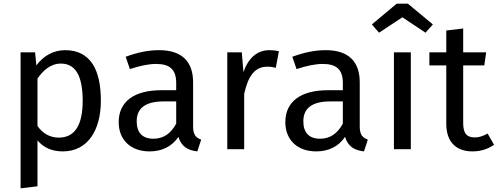

<svg xmlns="http://www.w3.org/2000/svg" viewBox="-20 -812 2709 1045"><path d="M92 213 184 202V-48C218 -7 265 12 322 12C458 12 529 -104 529 -264C529 -430 474 -539 334 -539C274 -539 217 -510 178 -456L171 -527H92ZM184 -384C212 -426 255 -466 311 -466C390 -466 430 -401 430 -264C430 -126 384 -63 300 -63C252 -63 211 -86 184 -127Z M626 -147C626 -53 689 12 794 12C858 12 914 -12 951 -67C967 -15 1001 6 1054 12L1075 -52C1048 -62 1031 -77 1031 -123V-364C1031 -474 973 -539 846 -539C787 -539 729 -527 664 -503L687 -436C741 -454 790 -464 829 -464C902 -464 939 -436 939 -360V-321H858C711 -321 626 -260 626 -147ZM724 -152C724 -224 773 -260 870 -260H939V-139C909 -84 869 -57 815 -57C755 -57 724 -90 724 -152Z M1309 0V-301C1331 -402 1369 -449 1435 -449C1454 -449 1465 -447 1481 -443L1498 -533C1482 -537 1463 -539 1446 -539C1382 -539 1333 -499 1305 -420L1296 -527H1217V0Z M1533 -147C1533 -53 1596 12 1701 12C1765 12 1821 -12 1858 -67C1874 -15 1908 6 1961 12L1982 -52C1955 -62 1938 -77 1938 -123V-364C1938 -474 1880 -539 1753 -539C1694 -539 1636 -527 1571 -503L1594 -436C1648 -454 1697 -464 1736 -464C1809 -464 1846 -436 1846 -360V-321H1765C1618 -321 1533 -260 1533 -147ZM1631 -152C1631 -224 1680 -260 1777 -260H1846V-139C1816 -84 1776 -57 1722 -57C1662 -57 1631 -90 1631 -152Z M2043 -634 2170 -718 2296 -634 2336 -679 2200 -792H2139L2004 -679ZM2216 -527H2124V0H2216Z M2409 -456V-138C2409 -40 2462 12 2551 12C2596 12 2634 0 2669 -24L2634 -85C2608 -71 2587 -64 2564 -64C2518 -64 2501 -89 2501 -142V-456H2616L2626 -527H2501V-657L2409 -646V-527H2317V-456Z"/></svg>

Font: FiraGO Unicode
Style: Regular
Weight: 400
Designer: bBox Type
Foundry: bBox Type GmbH
Version: Version 1.001;PS 001.001;hotconv 1.0.88;makeotf.lib2.5.64775